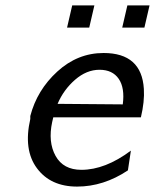

<svg xmlns="http://www.w3.org/2000/svg" viewBox="-20 -680 573 710"><path d="M432 -578 451 -660H533L514 -578ZM228 -578 247 -660H329L310 -578ZM92 -240V-251Q117 -347 192 -415.5Q267 -484 363 -484Q504 -484 512 -351Q515 -305 501 -246H177Q176 -243 173 -229Q157 -155 185.5 -103.5Q214 -52 281 -52Q369 -52 464 -123L453 -50Q363 10 265 10Q167 10 116.5 -58Q66 -126 92 -240ZM193 -296 434 -294Q442 -355 419 -388.5Q396 -422 348 -422Q300 -422 257.5 -385Q215 -348 193 -296Z"/></svg>

Font: Coval
Style: Book Italic
Weight: 350
Foundry: Context Ltd
Version: Version 001.000